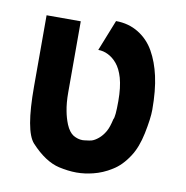

<svg xmlns="http://www.w3.org/2000/svg" viewBox="-68 -613 675 697"><g transform="rotate(10 269.5 -264.0)"><path d="M178.7 -523.9H52.7V-261.2C52.7 -151.9 64.5 -84 88.9 -57.1C124 -19 159.2 3.9 193.4 11.7C215.8 16.6 237.3 19.5 258.3 19.5C279.3 19.5 299.8 16.6 319.3 11.7C341.3 6.3 364.3 -2.9 387.2 -17.6C408.2 -30.3 427.7 -49.8 445.3 -77.1C460.4 -100.1 471.2 -129.4 478.5 -164.1C486.3 -202.1 490.2 -231.4 490.2 -252.4C490.2 -299.8 486.3 -341.3 478.5 -376C471.2 -408.7 460.4 -438 445.8 -463.9C431.2 -489.7 411.6 -509.8 387.7 -524.4C363.8 -539.1 335.9 -546.9 304.7 -546.9L259.3 -432.6C272 -432.6 284.2 -429.7 295.9 -423.8C307.6 -418 318.4 -409.7 328.6 -397.5C338.9 -385.3 347.2 -368.7 353.5 -347.2C359.9 -324.7 363.3 -296.4 363.3 -262.2C363.3 -223.1 361.3 -200.7 356.9 -194.3C352.5 -174.8 347.7 -159.2 340.8 -147.5C334 -135.7 326.2 -126.5 317.4 -119.1C308.6 -111.8 300.3 -106.9 292 -104.5C288.1 -103.5 279.8 -102.1 266.6 -100.6C264.2 -100.6 262.2 -100.1 259.8 -100.1C248 -100.1 236.8 -103.5 225.6 -109.9C214.8 -116.7 205.6 -128.9 198.2 -146.5C191.9 -162.1 187.5 -177.7 184.6 -193.4C180.7 -212.9 178.7 -235.8 178.7 -261.7Z"/></g></svg>

Font: Tuffy
Style: Bold
Weight: 700
Designer: Thatcher Ulrich, Karoly Barta, Michael Everson
Version: Version 001.270